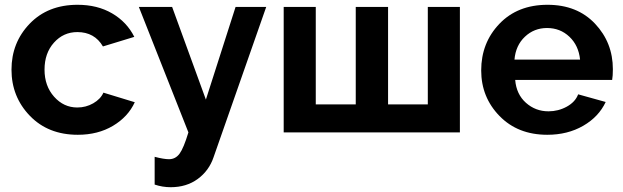

<svg xmlns="http://www.w3.org/2000/svg" viewBox="-20 -553 2601 802"><path d="M305 10Q181 10 104.5 -69.5Q28 -149 28 -262Q28 -375 104 -454Q180 -533 304 -533Q387 -533 448.5 -497Q510 -461 541 -399L410 -359Q375 -419 303 -419Q245 -419 205.5 -375Q166 -331 166 -262Q166 -194 206 -149Q246 -104 303 -104Q339 -104 369.5 -121.5Q400 -139 412 -166L543 -126Q515 -65 452 -27.5Q389 10 305 10Z M626 102Q664 112 686 112Q713 112 730 89Q747 66 767 0L560 -524H699L840 -137L964 -524H1092L872 104Q853 160 806 194.5Q759 229 693 229Q659 229 626 218Z M1165 0V-524H1299V-117H1466V-524H1601V-117H1767V-524H1901V0Z M2266 10Q2143 10 2066.5 -68.5Q1990 -147 1990 -259Q1990 -374 2066 -453.5Q2142 -533 2267 -533Q2391 -533 2465.5 -454Q2540 -375 2540 -264Q2540 -236 2537 -219H2132Q2137 -159 2177 -123.5Q2217 -88 2271 -88Q2312 -88 2347.5 -107.5Q2383 -127 2395 -159L2510 -127Q2481 -65 2416 -27.5Q2351 10 2266 10ZM2129 -304H2403Q2397 -363 2358.5 -399.5Q2320 -436 2265 -436Q2211 -436 2172.5 -399.5Q2134 -363 2129 -304Z"/></svg>

Font: Raleway-v4020
Style: Bold
Weight: 700
Designer: Matt McInerney, Pablo Impallari, Rodrigo Fuenzalida
Foundry: Matt McInerney, Pablo Impallari, Rodrigo Fuenzalida
Version: Version 4.020;PS 004.020;hotconv 1.0.88;makeotf.lib2.5.64775